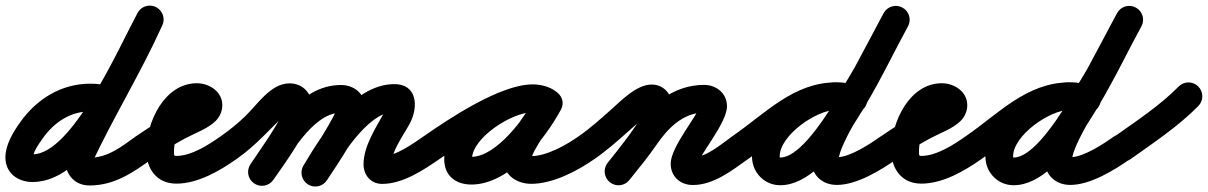

<svg xmlns="http://www.w3.org/2000/svg" viewBox="-62 -615 4404 700"><path d="M377.8 -238.1C385 -265 368.9 -292.7 341.9 -299.8C316.7 -306.5 293.2 -309.9 266.9 -309.9C160.8 -309.9 70.9 -253.5 10.7 -168.1C-14.7 -132 -42.3 -86.9 -42.3 -41.2C-42.3 16.2 3.3 48.6 57 48.6C272.5 48.6 435.8 -347.3 528.5 -520.1C541.7 -544.7 532.4 -575.3 507.9 -588.5C483.3 -601.7 452.7 -592.4 439.5 -567.9C369.3 -436.9 200.4 -52.4 57 -52.4C55.8 -52.4 50.7 -54.5 55.4 -48.5C56.5 -47 57.4 -45.4 58.1 -43.7C58.2 -43.3 58.7 -41.1 58.7 -41.2C58.7 -62.4 81.9 -93.7 93.3 -109.9C134.5 -168.4 193.7 -208.9 266.9 -208.9C284.5 -208.9 299.4 -206.6 316.1 -202.2C343 -195 370.7 -211.1 377.8 -238.1ZM504.8 -590C479.3 -601.5 449.4 -590.2 438 -564.8C360.2 -392.2 259.8 -230 179.4 -58.4C179 -57.7 177.9 -52.7 176.7 -47.8C175.6 -42.8 174.6 -37.8 174.6 -37C174.6 17.2 206.9 61.2 264.6 61.2C355.1 61.2 422.7 14.2 492.5 -36C515.1 -52.3 520.3 -83.8 504 -106.5C487.7 -129.1 456.2 -134.3 433.5 -118C382.5 -81.3 331.1 -39.8 264.6 -39.8C263.9 -39.8 269.4 -37.7 270.8 -36.6C273.6 -34.4 276.5 -27.1 275.9 -31.8C275.7 -33.6 275.6 -35.3 275.6 -37C275.6 -37.8 274.3 -32.1 273 -26.3C271.7 -20.6 270.5 -14.8 270.9 -15.6C351.4 -187.6 452 -350.2 530 -523.2C541.5 -548.7 530.2 -578.6 504.8 -590Z M491.9 -35.6C531.1 -62.9 571.7 -88.3 613.8 -110.9C648.9 -129.6 696.3 -145.9 724.5 -174.3C739.9 -190 748.5 -209.9 748.5 -232C748.5 -280.9 700.9 -311.5 656 -311.5C536.9 -311.5 471.5 -169.1 471.5 -66C471.5 0.8 509.6 54.5 581 54.5C659.5 54.5 739 8 801.1 -35.7C823.9 -51.8 829.3 -83.3 813.3 -106.1C797.2 -128.9 765.7 -134.3 742.9 -118.3C699.8 -88 636.5 -46.5 581 -46.5C570.6 -46.5 572.5 -51.3 572.5 -66C572.5 -108.6 600.9 -210.5 656 -210.5C658.1 -210.5 658.3 -209.2 655.5 -211.8C652 -215 649.6 -219.7 648.4 -224.4C647.3 -229 647.5 -232.6 647.5 -232C647.5 -230.1 647.9 -235.7 648.4 -237.5C649.3 -240.5 655.4 -247.6 652.9 -245.7C641.9 -236.9 626.9 -230.9 614.4 -224.6C551.6 -193.3 491.7 -158.6 434.1 -118.4C411.2 -102.5 405.6 -71 421.6 -48.1C437.5 -25.2 469 -19.6 491.9 -35.6Z M730.6 -48.1C746.5 -25.3 778 -19.6 800.9 -35.6C870.6 -84.2 919.8 -142.5 980.3 -199.6C982.5 -201.7 991.5 -210.1 993.6 -210.1C995.5 -210.1 989.8 -210.7 988 -211.5C975.8 -216.8 975.7 -225 975.7 -224C975.7 -195.1 877.2 -53.7 851.6 -16.9C835.6 6 841.2 37.5 864.1 53.4C887 69.4 918.5 63.8 934.4 40.9C975 -17.3 1076.7 -154.4 1076.7 -224C1076.7 -272.5 1043.6 -311.1 993.6 -311.1C924.7 -311.1 876.6 -233.9 831.7 -190.8C804.2 -164.4 774.5 -140.3 743.1 -118.4C720.3 -102.5 714.6 -71 730.6 -48.1ZM934.4 40.9C989.7 -38.4 1075.3 -204.1 1181.1 -204.1C1184.2 -204.1 1173.5 -205.4 1168.8 -217.9C1167.9 -220.2 1167.3 -227.6 1167.3 -225.1C1167.3 -200.9 1071.9 -53.7 1045.7 -13.6C1030.5 9.8 1037 41.1 1060.4 56.3C1083.8 71.5 1115.1 65 1130.3 41.6C1168.5 -17 1268.3 -159.3 1268.3 -225.1C1268.3 -274.4 1227.7 -305.1 1181.1 -305.1C1024.4 -305.1 930.3 -129.8 851.6 -16.9C835.6 6 841.2 37.5 864.1 53.4C887 69.4 918.5 63.8 934.4 40.9ZM1131 40.4C1174.6 -32.7 1274.8 -203.9 1373.8 -207.4C1374.6 -207.4 1368.5 -209.1 1367.4 -209.7C1363.1 -212 1359.5 -215.2 1356.7 -219.2C1353.5 -223.7 1351.9 -228.4 1351.7 -233.8C1351.6 -233.7 1351.6 -233.6 1351.6 -233.5C1351.1 -231.1 1350.4 -228.8 1349.5 -226.5C1347.6 -221.5 1345.2 -216.6 1342.7 -211.9C1311.1 -153 1263.4 -84.3 1263.4 -16.1C1263.4 23.2 1289.9 55.5 1331 55.5C1406.3 55.5 1481 5.7 1540.6 -35.4C1563.6 -51.2 1569.4 -82.6 1553.6 -105.6C1537.8 -128.6 1506.4 -134.4 1483.4 -118.6C1443.8 -91.4 1381.7 -45.5 1331 -45.5C1328.9 -45.5 1338.3 -45 1343.7 -42.6C1351.4 -39.2 1357.8 -33.2 1361.6 -25.7C1362.5 -23.8 1363.3 -21.7 1363.8 -19.6C1364.2 -18.3 1364.4 -16.1 1364.4 -16.1C1364.4 -62.1 1409.2 -122.3 1431.7 -164.1C1464.5 -225.2 1460.4 -311.6 1370.2 -308.3C1223.2 -303.1 1110.9 -123.1 1044.3 -11.3C1030 12.6 1037.8 43.6 1061.8 57.9C1085.7 72.2 1116.7 64.4 1131 40.4Z M1470.6 -48.1C1486.5 -25.2 1518 -19.6 1540.9 -35.6C1608.1 -82.5 1797.2 -206.3 1879.6 -206.3C1888.3 -206.3 1898.4 -205.1 1905.6 -199.9C1931.7 -181.3 1959.3 -194.4 1973.4 -216.3C1987.4 -238.1 1988.1 -268.6 1960.3 -284.7C1933.4 -300.3 1909.9 -306.6 1878.3 -306.6C1748.3 -306.6 1557.6 -172.3 1557.6 -34.2C1557.6 26 1599.7 57.8 1656.7 57.8C1794.6 57.8 1922.2 -104 1982.3 -213.8C1998.5 -243.3 1984.4 -270.2 1962.3 -282.3C1940.1 -294.4 1909.9 -291.8 1893.7 -262.3C1855.9 -193.2 1773.8 -111 1773.8 -31.6C1773.8 24.8 1823.7 55.2 1875 55.2C1953.1 55.2 2043.6 8.4 2106.1 -35.8C2128.9 -51.8 2134.3 -83.4 2118.2 -106.1C2102.2 -128.9 2070.6 -134.3 2047.9 -118.2C2003.5 -86.9 1930.8 -45.8 1875 -45.8C1872.8 -45.8 1870.6 -46 1868.4 -46.4C1863.7 -47.3 1870.4 -43.9 1872.4 -40.4C1873.4 -38.6 1874.1 -36.7 1874.5 -34.6C1874.7 -33.6 1874.8 -30.6 1874.8 -31.6C1874.8 -66.1 1959.8 -172.8 1982.3 -213.7C1998.5 -243.2 1984.4 -270.1 1962.2 -282.3C1940.1 -294.4 1909.9 -291.8 1893.7 -262.2C1854.4 -190.4 1749.3 -43.2 1656.7 -43.2C1642.8 -43.2 1647.8 -49.4 1656.5 -36.2C1658.6 -33.1 1658.6 -28.9 1658.6 -34.2C1658.6 -114 1806 -205.6 1878.3 -205.6C1893 -205.6 1898.3 -203.9 1909.7 -197.3C1937.4 -181.2 1964.1 -193.1 1977.4 -213.7C1990.7 -234.2 1990.4 -263.5 1964.4 -282.1C1939.7 -299.7 1909.6 -307.3 1879.6 -307.3C1762.6 -307.3 1576.3 -183.4 1483.1 -118.4C1460.2 -102.5 1454.6 -71 1470.6 -48.1Z M2035.5 -48.2C2051.4 -25.3 2082.8 -19.6 2105.8 -35.5C2151.1 -66.9 2192.4 -103.8 2233.6 -140.4C2248.6 -153.7 2306.6 -205.8 2313.7 -205.8C2317.1 -205.8 2307 -206.6 2303.9 -207.9C2297.5 -210.7 2291.1 -216.3 2288.9 -223.2C2288.9 -223.2 2288.6 -224.6 2288.6 -224.4C2288.6 -186.1 2183.7 -60.3 2153.1 -21C2136 1 2140 32.7 2162 49.9C2184 67 2215.7 63 2232.9 41C2281.9 -22 2389.6 -145.4 2389.6 -224.4C2389.6 -268.3 2360.2 -306.8 2313.7 -306.8C2259.5 -306.8 2204.3 -249.6 2166.4 -215.9C2128.3 -181.9 2090.2 -147.6 2048.2 -118.5C2025.3 -102.6 2019.6 -71.2 2035.5 -48.2ZM2232.5 41.5C2266.3 -0.9 2301.1 -42.8 2331.7 -87.5C2372.3 -146.8 2428.3 -204.5 2505.2 -204.5C2506.4 -204.5 2502.8 -205 2501.7 -205.5C2495.1 -208.5 2490.2 -215 2488.4 -221.8C2487.8 -223.7 2487.5 -229.4 2487.5 -227.5C2487.5 -200.6 2383.2 -81 2383.2 -18.6C2383.2 28.3 2417.8 59.5 2464 59.5C2540.2 59.5 2606.8 6.3 2666.2 -35.8C2689 -51.9 2694.3 -83.5 2678.2 -106.2C2662.1 -129 2630.5 -134.3 2607.8 -118.2C2568.4 -90.2 2513.4 -41.5 2464 -41.5C2462.4 -41.5 2464.7 -41.3 2464.9 -41.2C2471.3 -39.5 2476.8 -34.8 2480.4 -29.3C2481.6 -27.3 2482.6 -25.2 2483.3 -23C2483.6 -22.1 2483.8 -21.2 2484 -20.3C2484.1 -19.7 2484.2 -18.1 2484.2 -18.6C2484.2 -46.6 2588.5 -165.6 2588.5 -227.5C2588.5 -274.3 2550 -305.5 2505.2 -305.5C2393 -305.5 2308.7 -232.8 2248.3 -144.5C2219.1 -101.8 2185.7 -61.9 2153.5 -21.5C2136.1 0.3 2139.7 32.1 2161.5 49.5C2183.3 66.9 2215.1 63.3 2232.5 41.5Z M2665.6 -35.4C2762.9 -102.1 2860.2 -213.7 2985.9 -213.7C3002.5 -213.7 3019 -209.9 3034.6 -204.9C3061.2 -196.4 3089.6 -211 3098.1 -237.6C3106.6 -264.2 3092 -292.6 3065.4 -301.1C3039.7 -309.3 3013 -314.7 2985.9 -314.7C2830.4 -314.7 2726.6 -199.7 2608.4 -118.6C2585.4 -102.9 2579.6 -71.4 2595.4 -48.4C2611.1 -25.4 2642.6 -19.6 2665.6 -35.4ZM3067.2 -300.5C3039.9 -310.4 3015.2 -315.2 2985.8 -315.2C2859 -315.2 2679.6 -181.8 2679.6 -44.7C2679.6 -10.7 2694.4 20.1 2721.8 40.5C2739.5 53.7 2760.9 60.3 2782.9 60.3C2977.9 60.3 3157.1 -355.2 3248.1 -518.4C3261.7 -542.8 3253 -573.5 3228.6 -587.1C3204.2 -600.7 3173.5 -592 3159.9 -567.6C3091.5 -444.9 2901.9 -40.7 2782.9 -40.7C2782.3 -40.7 2780.9 -41.2 2781.9 -40.7C2782 -40.6 2782.3 -40.4 2782.2 -40.5C2780.4 -41.8 2780.6 -42.2 2780.6 -44.7C2780.6 -121.9 2915.1 -214.2 2985.8 -214.2C3003.6 -214.2 3016.6 -211.4 3032.8 -205.5C3059 -196 3088 -209.6 3097.5 -235.8C3107 -262 3093.4 -291 3067.2 -300.5ZM3227.6 -587.6C3202.9 -600.7 3172.4 -591.3 3159.4 -566.6C3123.9 -499.5 3088.1 -432.7 3052.3 -365.8C3052.3 -365.8 3052.5 -366.1 3052.6 -366.4C3052.8 -366.7 3053 -367.1 3053 -367.1C3005.4 -283.7 2895.1 -122.2 2895.1 -35.2C2895.1 20.7 2932.9 59.2 2989.3 59.2C3062.3 59.2 3149.2 5.5 3208 -35.6C3230.8 -51.6 3236.4 -83.1 3220.4 -106C3204.4 -128.8 3172.9 -134.4 3150 -118.4C3110.6 -90.8 3037.8 -41.8 2989.3 -41.8C2984.6 -41.8 2996.1 -29.3 2996.1 -35.2C2996.1 -83.8 3105.9 -256 3140.7 -316.9C3140.7 -317 3140.9 -317.3 3141 -317.6C3141.2 -317.9 3141.4 -318.2 3141.4 -318.2C3177.2 -385.2 3213.1 -452.2 3248.6 -519.4C3261.7 -544.1 3252.3 -574.6 3227.6 -587.6Z M3207.9 -35.6C3247.1 -62.9 3287.7 -88.3 3329.8 -110.9C3364.9 -129.6 3412.3 -145.9 3440.5 -174.3C3455.9 -190 3464.5 -209.9 3464.5 -232C3464.5 -280.9 3416.9 -311.5 3372 -311.5C3252.9 -311.5 3187.5 -169.1 3187.5 -66C3187.5 0.8 3225.6 54.5 3297 54.5C3375.5 54.5 3455 8 3517.1 -35.7C3539.9 -51.8 3545.3 -83.3 3529.3 -106.1C3513.2 -128.9 3481.7 -134.3 3458.9 -118.3C3415.8 -88 3352.5 -46.5 3297 -46.5C3286.6 -46.5 3288.5 -51.3 3288.5 -66C3288.5 -108.6 3316.9 -210.5 3372 -210.5C3374.1 -210.5 3374.3 -209.2 3371.5 -211.8C3368 -215 3365.6 -219.7 3364.4 -224.4C3363.3 -229 3363.5 -232.6 3363.5 -232C3363.5 -230.1 3363.9 -235.7 3364.4 -237.5C3365.3 -240.5 3371.4 -247.6 3368.9 -245.7C3357.9 -236.9 3342.9 -230.9 3330.4 -224.6C3267.6 -193.3 3207.7 -158.6 3150.1 -118.4C3127.2 -102.5 3121.6 -71 3137.6 -48.1C3153.5 -25.2 3185 -19.6 3207.9 -35.6Z M3516.6 -35.4C3613.9 -102.1 3711.2 -213.7 3836.9 -213.7C3853.5 -213.7 3870 -209.9 3885.6 -204.9C3912.2 -196.4 3940.6 -211 3949.1 -237.6C3957.6 -264.2 3943 -292.6 3916.4 -301.1C3890.7 -309.3 3864 -314.7 3836.9 -314.7C3681.4 -314.7 3577.6 -199.7 3459.4 -118.6C3436.4 -102.9 3430.6 -71.4 3446.4 -48.4C3462.1 -25.4 3493.6 -19.6 3516.6 -35.4ZM3918.2 -300.5C3890.9 -310.4 3866.2 -315.2 3836.8 -315.2C3710 -315.2 3530.6 -181.8 3530.6 -44.7C3530.6 -10.7 3545.4 20.1 3572.8 40.5C3590.5 53.7 3611.9 60.3 3633.9 60.3C3828.9 60.3 4008.1 -355.2 4099.1 -518.4C4112.7 -542.8 4104 -573.5 4079.6 -587.1C4055.2 -600.7 4024.5 -592 4010.9 -567.6C3942.5 -444.9 3752.9 -40.7 3633.9 -40.7C3633.3 -40.7 3631.9 -41.2 3632.9 -40.7C3633 -40.6 3633.3 -40.4 3633.2 -40.5C3631.4 -41.8 3631.6 -42.2 3631.6 -44.7C3631.6 -121.9 3766.1 -214.2 3836.8 -214.2C3854.6 -214.2 3867.6 -211.4 3883.8 -205.5C3910 -196 3939 -209.6 3948.5 -235.8C3958 -262 3944.4 -291 3918.2 -300.5ZM4078.6 -587.6C4053.9 -600.7 4023.4 -591.3 4010.4 -566.6C3974.9 -499.5 3939.1 -432.7 3903.3 -365.8C3903.3 -365.8 3903.5 -366.1 3903.6 -366.4C3903.8 -366.7 3904 -367.1 3904 -367.1C3856.4 -283.7 3746.1 -122.2 3746.1 -35.2C3746.1 20.7 3783.9 59.2 3840.3 59.2C3913.3 59.2 4000.2 5.5 4059 -35.6C4081.8 -51.6 4087.4 -83.1 4071.4 -106C4055.4 -128.8 4023.9 -134.4 4001 -118.4C3961.6 -90.8 3888.8 -41.8 3840.3 -41.8C3835.6 -41.8 3847.1 -29.3 3847.1 -35.2C3847.1 -83.8 3956.9 -256 3991.7 -316.9C3991.7 -317 3991.9 -317.3 3992 -317.6C3992.2 -317.9 3992.4 -318.2 3992.4 -318.2C4028.2 -385.2 4064.1 -452.2 4099.6 -519.4C4112.7 -544.1 4103.3 -574.6 4078.6 -587.6Z M3988.8 -46.4C4005 -23.7 4036.5 -18.3 4059.3 -34.5C4143.9 -94.6 4234 -154.4 4307 -228.6C4326.6 -248.5 4326.3 -280.4 4306.4 -300C4286.5 -319.6 4254.6 -319.3 4235 -299.4C4166.3 -229.6 4080.4 -173.5 4000.7 -116.8C3978 -100.7 3972.7 -69.1 3988.8 -46.4Z"/></svg>

Font: FRB American Cursive Guidelines Ultra
Style: Bold Italic
Weight: 1000
Italic angle: -25°
Version: Version 2.0;Modular Font Editor K font №1